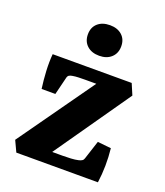

<svg xmlns="http://www.w3.org/2000/svg" viewBox="-117 -693 667 774"><g transform="rotate(20 216.5 -306.0)"><path d="M261 -385 268 -371H203Q190 -371 175.5 -370.5Q161 -370 150 -368Q142 -367 136 -363.5Q130 -360 128 -349L110 -276H51Q46 -312 44 -350.5Q42 -389 45 -423H384L404 -376L169 -39L162 -52H223Q240 -52 258 -53Q276 -54 289 -57Q298 -59 303.5 -62.5Q309 -66 311 -73L337 -153L395 -147Q399 -110 398.5 -73Q398 -36 393 0H43L21 -47ZM294 -547Q294 -517 274.5 -499Q255 -481 223 -481Q190 -481 170.5 -499Q151 -517 151 -547Q151 -577 170.5 -594.5Q190 -612 223 -612Q255 -612 274.5 -594.5Q294 -577 294 -547Z"/></g></svg>

Font: Yrsa
Style: Bold
Weight: 700
Version: Version 2.004